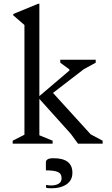

<svg xmlns="http://www.w3.org/2000/svg" viewBox="-20 -770 598 1029"><path d="M48 0V-16L111 -48V-636L51 -688V-695L185 -750H191V-255L352 -392V-398L303 -434V-450H493V-434L429 -399L264 -272L466 -50L530 -16V0H398L360 -52L191 -240V-45L262 -16V0ZM258 239Q251 239 242 238.5Q233 238 227 236V221Q233 222 240 223Q247 224 252 224Q279 224 294.5 214.5Q310 205 310 185Q310 160 289.5 151.5Q269 143 226 143V99Q226 90 235 84Q244 78 267 78Q368 78 368 156Q368 196 337 217.5Q306 239 258 239Z"/></svg>

Font: Spectral
Style: Regular
Weight: 400
Designer: Jean-Baptiste Levee
Foundry: Production Type
Version: Version 2.001